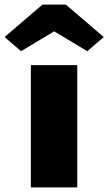

<svg xmlns="http://www.w3.org/2000/svg" viewBox="-75 -820 474 840"><path d="M60 0V-535H263V0ZM17 -596 -55 -658 111 -800H213L379 -658L307 -596L147 -692H177Z"/></svg>

Font: Lexend Deca Black
Style: Regular
Weight: 900
Designer: Bonnie Shaver-Troup, Thomas Jockin
Foundry: Lexend
Version: Version 1.007